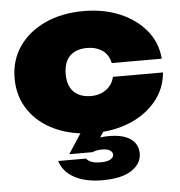

<svg xmlns="http://www.w3.org/2000/svg" viewBox="-57 -647 901 959"><g transform="rotate(-5 393.5 -168.0)"><path d="M766 -253Q759 -172 709 -111Q659 -50 578.5 -16Q498 18 397 18Q287 18 203 -20.5Q119 -59 72 -128Q25 -197 25 -287Q25 -378 72 -446.5Q119 -515 203 -554Q287 -593 397 -593Q498 -593 578.5 -559Q659 -525 709 -464.5Q759 -404 766 -322H515Q506 -365 474.5 -386.5Q443 -408 397 -408Q362 -408 335.5 -394.5Q309 -381 295 -354Q281 -327 281 -287Q281 -247 295 -220.5Q309 -194 335.5 -180.5Q362 -167 397 -167Q443 -167 474.5 -190.5Q506 -214 515 -253ZM352 -22H468L425 43Q446 40 469 40Q540 40 577.5 66.5Q615 93 615 140Q615 190 565.5 223.5Q516 257 418 257Q333 257 277.5 226.5Q222 196 206 142H346Q352 152 369 159.5Q386 167 418 167Q450 167 466 157.5Q482 148 482 135Q482 122 469.5 113Q457 104 428 104Q416 104 403.5 106Q391 108 381 113H264Z"/></g></svg>

Font: Bounded
Style: Regular
Weight: 900
Designer: Vlad Churkin
Version: Version 1.0